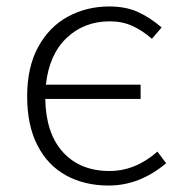

<svg xmlns="http://www.w3.org/2000/svg" viewBox="-20 -561 569 594"><path d="M64 -263Q64 -353 98 -415.5Q132 -478 190 -509.5Q248 -541 318 -541Q369 -541 406.5 -524Q444 -507 480 -476L450 -441Q420 -467 389 -481Q358 -495 320 -495Q240 -495 186 -443.5Q132 -392 122 -299H415V-255H120Q122 -148 175 -90Q228 -32 319 -32Q399 -32 467 -92L494 -56Q412 13 316 13Q242 13 185 -18Q128 -49 96 -111Q64 -173 64 -263Z"/></svg>

Font: Nebula Sans Light
Style: Regular
Weight: 300
Designer: Paul D. Hunt for Adobe (as Source Sans)
Foundry: Nebula Entertainment & Broadcasting LLC
Version: Version 1.010